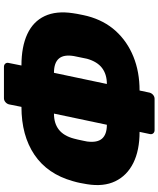

<svg xmlns="http://www.w3.org/2000/svg" viewBox="67 -858 823 998"><g transform="rotate(90 479.0 -359.5)"><path d="M328 32Q317 32 311 24.5Q305 17 308 6L321 -59Q223 -59 157.5 -89.5Q92 -120 64 -180Q36 -240 49 -326Q50 -332 52.5 -348Q55 -364 59 -380.5Q63 -397 64 -402Q87 -489 141.5 -549Q196 -609 275 -641Q354 -673 451 -673L462 -725Q465 -736 474 -743.5Q483 -751 494 -751H657Q668 -751 674 -743.5Q680 -736 677 -725L666 -673Q762 -673 827.5 -640.5Q893 -608 922.5 -547Q952 -486 938 -400Q934 -378 931.5 -364Q929 -350 922 -326Q885 -194 785 -126.5Q685 -59 536 -59L523 6Q520 17 511 24.5Q502 32 491 32ZM359 -228 417 -503Q367 -503 334 -478Q301 -453 286 -400Q282 -383 279 -366Q276 -349 272 -332Q263 -279 285 -253.5Q307 -228 359 -228ZM571 -228Q622 -228 654.5 -253.5Q687 -279 701 -332Q703 -338 706 -352Q709 -366 712 -380Q715 -394 716 -400Q723 -453 701 -478Q679 -503 629 -503Z"/></g></svg>

Font: Rubik ExtraBold
Style: Italic
Weight: 800
Italic angle: -12°
Designer: Hubert and Fischer
Foundry: Hubert and Fischer
Version: Version 2.300;gftools[0.9.30]